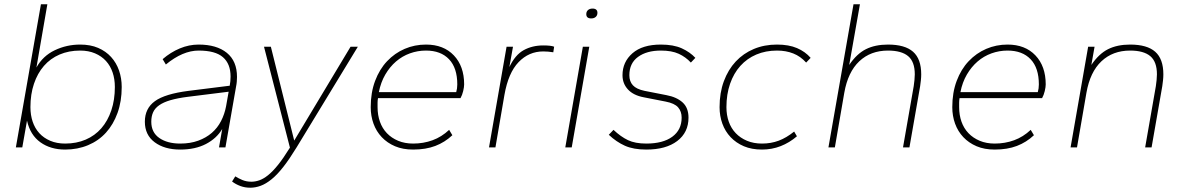

<svg xmlns="http://www.w3.org/2000/svg" viewBox="-20 -688 5532 896"><path d="M284 10Q216 10 168.5 -24Q121 -58 106 -125L84 0H54L171 -668H201L150 -373Q180 -427 235.5 -453.5Q291 -480 354 -480Q402 -480 438 -464.5Q474 -449 498.5 -422Q523 -395 535.5 -359Q548 -323 548 -282Q548 -215 528.5 -161Q509 -107 474.5 -69Q440 -31 391 -10.5Q342 10 284 10ZM284 -18Q337 -18 380 -36.5Q423 -55 453 -89.5Q483 -124 499.5 -173Q516 -222 516 -282Q516 -319 505.5 -350Q495 -381 474.5 -403.5Q454 -426 423.5 -439Q393 -452 354 -452Q301 -452 258 -433.5Q215 -415 185 -380.5Q155 -346 138.5 -297Q122 -248 122 -188Q122 -151 132.5 -120Q143 -89 163.5 -66.5Q184 -44 214.5 -31Q245 -18 284 -18Z M821 10Q748 10 702 -24Q656 -58 656 -120Q656 -182 703 -216Q750 -250 860 -264L1052 -288Q1056 -308 1056 -331Q1056 -390 1020.5 -421Q985 -452 907 -452Q833 -452 754 -387L739 -412Q776 -444 819 -462Q862 -480 907 -480Q991 -480 1038.5 -441.5Q1086 -403 1086 -329Q1086 -319 1085 -307Q1084 -295 1082 -286L1032 0H1002L1017 -86Q991 -42 941 -16Q891 10 821 10ZM821 -18Q868 -18 905 -31.5Q942 -45 968.5 -68Q995 -91 1011.5 -123Q1028 -155 1035 -192L1047 -260L855 -236Q808 -230 775.5 -220.5Q743 -211 723 -197Q703 -183 694.5 -164Q686 -145 686 -120Q686 -70 723.5 -44Q761 -18 821 -18Z M1148 188Q1123 188 1101.5 180Q1080 172 1063 159L1078 135Q1092 144 1111 152Q1130 160 1153 160Q1171 160 1190 153.5Q1209 147 1230.5 130Q1252 113 1277 82Q1302 51 1333 1L1212 -470H1244L1353 -32L1616 -470H1650L1364 0Q1331 54 1302.5 90.5Q1274 127 1247.5 148.5Q1221 170 1196.5 179Q1172 188 1148 188Z M1908 10Q1860 10 1823.5 -5.5Q1787 -21 1761.5 -48Q1736 -75 1723 -111Q1710 -147 1710 -188Q1710 -256 1730.5 -310.5Q1751 -365 1786.5 -402.5Q1822 -440 1868.5 -460Q1915 -480 1968 -480Q2050 -480 2098 -429.5Q2146 -379 2146 -294Q2146 -282 2141.5 -263Q2137 -244 2129 -230H1744Q1742 -219 1742 -209Q1742 -199 1742 -188Q1742 -151 1753 -120Q1764 -89 1785.5 -66.5Q1807 -44 1838 -31Q1869 -18 1908 -18Q1956 -18 1998.5 -33.5Q2041 -49 2076 -82L2091 -57Q2056 -24 2011.5 -7Q1967 10 1908 10ZM1968 -452Q1929 -452 1893 -439Q1857 -426 1828 -401Q1799 -376 1778 -340Q1757 -304 1748 -258H2109Q2114 -275 2114 -294Q2114 -371 2075.5 -411.5Q2037 -452 1968 -452Z M2262 0 2344 -470H2374L2357 -375Q2384 -432 2424 -454Q2464 -476 2515 -476Q2552 -476 2566 -470L2562 -444Q2550 -446 2538.5 -447Q2527 -448 2515 -448Q2448 -448 2400 -398Q2352 -348 2334 -245L2292 0Z M2618 0 2700 -470H2730L2648 0ZM2739 -602Q2716 -602 2716 -622Q2716 -634 2724 -641Q2732 -648 2745 -648Q2768 -648 2768 -628Q2768 -616 2760 -609Q2752 -602 2739 -602Z M2996 10Q2936 10 2896 -8Q2856 -26 2821 -59L2843 -82Q2877 -50 2910.5 -34Q2944 -18 2996 -18Q3074 -18 3117.5 -50Q3161 -82 3161 -139Q3161 -168 3144.5 -187Q3128 -206 3086 -214L2984 -234Q2936 -243 2910.5 -270.5Q2885 -298 2885 -337Q2885 -399 2931.5 -439.5Q2978 -480 3064 -480Q3123 -480 3161.5 -462.5Q3200 -445 3225 -418L3204 -396Q3180 -422 3147.5 -437Q3115 -452 3064 -452Q2998 -452 2957.5 -422.5Q2917 -393 2917 -337Q2917 -308 2933.5 -290Q2950 -272 2988 -264L3090 -244Q3138 -235 3165.5 -210Q3193 -185 3193 -139Q3193 -70 3140.5 -30Q3088 10 2996 10Z M3536 10Q3488 10 3451.5 -5.5Q3415 -21 3389.5 -48Q3364 -75 3351 -111Q3338 -147 3338 -188Q3338 -255 3358 -309Q3378 -363 3413.5 -401Q3449 -439 3498 -459.5Q3547 -480 3606 -480Q3661 -480 3699.5 -463.5Q3738 -447 3763 -418L3742 -396Q3716 -425 3682 -438.5Q3648 -452 3606 -452Q3553 -452 3509.5 -433.5Q3466 -415 3435 -380.5Q3404 -346 3387 -297Q3370 -248 3370 -188Q3370 -151 3381 -120Q3392 -89 3413.5 -66.5Q3435 -44 3466 -31Q3497 -18 3536 -18Q3578 -18 3614 -31.5Q3650 -45 3686 -74L3699 -52Q3664 -22 3623 -6Q3582 10 3536 10Z M4194 0 4244 -286Q4246 -300 4247.5 -314.5Q4249 -329 4249 -341Q4249 -400 4218 -426Q4187 -452 4124 -452Q4043 -452 3990 -402Q3937 -352 3920 -255L3876 0H3846L3963 -668H3993L3943 -385Q3978 -437 4021 -458.5Q4064 -480 4124 -480Q4203 -480 4241 -446.5Q4279 -413 4279 -341Q4279 -328 4277.5 -314Q4276 -300 4274 -286L4224 0Z M4622 10Q4574 10 4537.5 -5.5Q4501 -21 4475.5 -48Q4450 -75 4437 -111Q4424 -147 4424 -188Q4424 -256 4444.5 -310.5Q4465 -365 4500.5 -402.5Q4536 -440 4582.5 -460Q4629 -480 4682 -480Q4764 -480 4812 -429.5Q4860 -379 4860 -294Q4860 -282 4855.5 -263Q4851 -244 4843 -230H4458Q4456 -219 4456 -209Q4456 -199 4456 -188Q4456 -151 4467 -120Q4478 -89 4499.5 -66.5Q4521 -44 4552 -31Q4583 -18 4622 -18Q4670 -18 4712.5 -33.5Q4755 -49 4790 -82L4805 -57Q4770 -24 4725.5 -7Q4681 10 4622 10ZM4682 -452Q4643 -452 4607 -439Q4571 -426 4542 -401Q4513 -376 4492 -340Q4471 -304 4462 -258H4823Q4828 -275 4828 -294Q4828 -371 4789.5 -411.5Q4751 -452 4682 -452Z M5324 0 5374 -286Q5376 -300 5377.5 -314.5Q5379 -329 5379 -341Q5379 -400 5348 -426Q5317 -452 5254 -452Q5173 -452 5120 -402Q5067 -352 5050 -255L5006 0H4976L5058 -470H5088L5073 -385Q5108 -437 5151 -458.5Q5194 -480 5254 -480Q5333 -480 5371 -446.5Q5409 -413 5409 -341Q5409 -328 5407.5 -314Q5406 -300 5404 -286L5354 0Z"/></svg>

Font: Celebes Thin
Style: Italic
Weight: 250
Italic angle: -10°
Designer: Anugrah Pasau
Foundry: Lafontype
Version: Version 1.000; ttfautohint (v1.8.4)